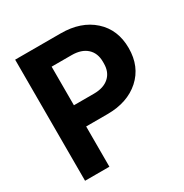

<svg xmlns="http://www.w3.org/2000/svg" viewBox="-158 -807 897 934"><g transform="rotate(-30 290.0 -340.0)"><path d="M54.2 0V-680.2H310.1Q423.3 -680.2 492.2 -618.4Q561 -556.6 561 -453.1Q561 -349.6 492.2 -287.8Q423.3 -226.1 310.1 -226.1H190.9V0ZM190.9 -345.2H303.2Q357.9 -345.2 388.4 -372.6Q418.9 -399.9 418.9 -448.2V-458Q418.9 -506.8 388.4 -534.4Q357.9 -562 303.2 -562H190.9Z"/></g></svg>

Font: TASA Orbiter Deck
Style: Bold
Weight: 700
Designer: Weizhong Zhang
Version: Version 1.000;Glyphs 3.1.2 (3151)